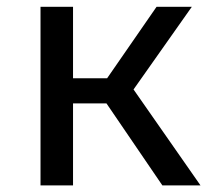

<svg xmlns="http://www.w3.org/2000/svg" viewBox="-20 -561 655 581"><path d="M102.6 0V-540.5H201V-324.1H304.1L453.8 -540.5H560.5L384.1 -290.3L586.7 0H471.3L302.1 -248.2H201V0Z"/></svg>

Font: Fira Code Retina
Style: Regular
Weight: 450
Monospace: yes
Designer: Carrois Corporate, Edenspiekermann AG, Nikita Prokopov
Foundry: Carrois Corporate, Edenspiekermann AG, Nikita Prokopov
Version: Version 6.002